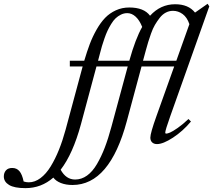

<svg xmlns="http://www.w3.org/2000/svg" viewBox="-300 -748 1124 1013"><path d="M82.5 228Q47.4 228 21 217.5Q-5.4 207 -18.6 189Q-82 244.6 -165.5 244.6Q-224.6 244.6 -252.2 227.8Q-279.8 210.9 -279.8 183.1Q-279.8 163.6 -268.6 150.9Q-257.3 138.2 -235.4 138.2Q-211.9 138.2 -197.5 155Q-183.1 171.9 -175.3 209.5Q-162.1 213.9 -147.9 213.9Q-116.2 213.9 -86.4 191.7Q-56.6 169.4 -32.5 129.9Q-8.3 90.3 11 42.2Q30.3 -5.9 45.9 -63L135.3 -394.5Q135.7 -395 135.7 -396Q135.7 -397 136.2 -397.5H68.4V-427.7H144.5Q159.2 -477.1 173.8 -515.9Q188.5 -554.7 209.7 -592Q231 -629.4 254.9 -654.1Q278.8 -678.7 311.3 -693.6Q343.8 -708.5 381.8 -708.5Q459.5 -708.5 491.7 -665Q546.9 -725.6 624 -725.6Q694.3 -725.6 729 -681.6L795.4 -728L804.2 -714.4L598.1 -134.3Q571.8 -60.5 571.8 -47.9Q571.8 -43 576.7 -43Q583.5 -43 597.4 -48.8Q611.3 -54.7 637.9 -73.2Q664.6 -91.8 694.3 -120.1L707.5 -106.9Q664.6 -55.7 612.5 -21.7Q560.5 12.2 528.3 12.2Q512.2 12.2 502.7 3.2Q493.2 -5.9 493.2 -22Q493.2 -45.4 525.4 -135.3L619.1 -397.5H446.8L369.1 -108.9Q278.8 228 82.5 228ZM469.7 -483.4 454.6 -427.7H630.4L699.2 -620.6Q687 -656.7 663.6 -673.8Q640.1 -690.9 612.8 -690.9Q592.3 -690.9 574.5 -681.4Q556.6 -671.9 542.5 -653.6Q528.3 -635.3 517.3 -616.5Q506.3 -597.7 496.8 -570.8Q487.3 -543.9 481.9 -526.1Q476.6 -508.3 469.7 -483.4ZM227.5 -466.3 217.3 -427.7H382.3Q414.6 -543.5 450.2 -606Q436 -641.6 415.5 -660.2Q395 -678.7 371.6 -678.7Q354 -678.7 338.1 -670.9Q322.3 -663.1 310.1 -651.6Q297.9 -640.1 286.4 -621.1Q274.9 -602.1 267.1 -585.4Q259.3 -568.8 251 -544.9Q242.7 -521 238 -505.1Q233.4 -489.3 227.5 -466.3ZM127 -92.3Q84.5 64 20 147.5Q48.3 199.2 96.2 199.2Q129.9 199.2 158.9 178.5Q188 157.7 211.2 118.2Q234.4 78.6 252.7 31Q271 -16.6 288.1 -80.1L374 -397.5H209Z"/></svg>

Font: Elstob
Style: Italic
Weight: 400
Italic angle: -20°
Designer: Peter S. Baker
Version: Version 1.015